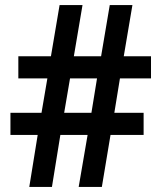

<svg xmlns="http://www.w3.org/2000/svg" viewBox="-20 -734 633 754"><path d="M451 -426H573V-513H466L500 -714H411L377 -513H270L304 -714H214L180 -513H52V-426H166L143 -291H21V-204H128L95 0H184L217 -204H324L289 0H380L414 -204H544V-291H429ZM232 -291 255 -426H361L339 -291Z"/></svg>

Font: Noto Sans Myanmar UI SemiCondensed SemiBold
Style: Regular
Weight: 600
Width: 4
Designer: Monotype Design Team
Foundry: Monotype Imaging Inc.
Version: Version 2.103